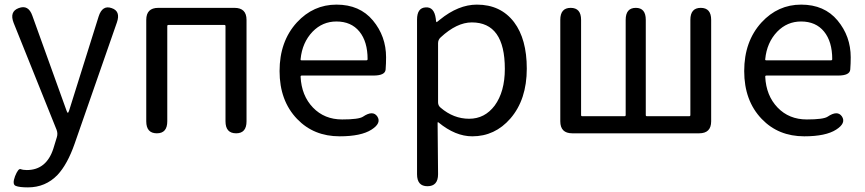

<svg xmlns="http://www.w3.org/2000/svg" viewBox="-20 -577 3744 831"><path d="M101 234Q64 234 48 227.5Q32 221 45 186Q59 151 69.5 155Q80 159 96 159Q181 159 211 66Q219 42 226 17Q231 1 225 -15L39 -478Q20 -527 61 -542Q103 -558 120 -509L268 -98Q271 -89 273.5 -89Q276 -89 279 -98L407 -506Q423 -556 463 -542Q503 -529 486 -480L303 45Q272 134 229 180Q177 234 101 234Z M659 0Q613 0 613 -52V-491Q613 -543 665 -543H995Q1047 -543 1047 -491V-52Q1047 0 1002 0Q956 0 956 -52V-464Q956 -469 951 -469H709Q704 -469 704 -464V-52Q704 0 659 0Z M1450 13Q1338 13 1266 -62Q1190 -141 1190 -269.5Q1190 -398 1265 -480Q1336 -557 1436.5 -557Q1537 -557 1594 -488.5Q1651 -420 1651 -329Q1651 -302 1649 -276Q1647 -250 1596 -250H1286Q1281 -250 1281 -245Q1285 -163 1334.5 -111.5Q1384 -60 1461 -60Q1533 -60 1551 -72Q1594 -101 1613 -73Q1632 -44 1588 -16Q1543 13 1450 13ZM1281 -321Q1280 -316 1285 -316H1566Q1571 -316 1571 -321Q1571 -397 1535.5 -440.5Q1500 -484 1436 -484Q1376 -484 1333 -440Q1288 -393 1281 -321Z M1830 229Q1785 229 1785 177V-492Q1785 -543 1822 -545Q1859 -548 1866 -497L1867 -488Q1868 -481 1869.5 -481Q1871 -481 1884 -492Q1964 -557 2044 -557Q2147 -557 2205 -481Q2260 -408 2260 -280Q2260 -146 2189 -64Q2122 13 2024 13Q1951 13 1878 -47Q1874 -50 1874 -45L1876 177Q1876 229 1830 229ZM2121 -120Q2165 -180 2165 -279Q2165 -480 2022 -480Q1957 -480 1887 -415Q1876 -405 1876 -390V-134Q1876 -120 1887 -111Q1943 -63 2010.5 -63Q2078 -63 2121 -120Z M2457 0Q2405 0 2405 -52V-491Q2405 -543 2450 -543Q2495 -543 2495 -491V-79Q2495 -74 2500 -74H2683Q2688 -74 2688 -79V-491Q2688 -543 2732 -543Q2775 -543 2775 -491V-79Q2775 -74 2780 -74H2963Q2968 -74 2968 -79V-491Q2968 -543 3013 -543Q3058 -543 3058 -491V-52Q3058 0 3006 0Z M3461 13Q3349 13 3277 -62Q3201 -141 3201 -269.5Q3201 -398 3276 -480Q3347 -557 3447.5 -557Q3548 -557 3605 -488.5Q3662 -420 3662 -329Q3662 -302 3660 -276Q3658 -250 3607 -250H3297Q3292 -250 3292 -245Q3296 -163 3345.5 -111.5Q3395 -60 3472 -60Q3544 -60 3562 -72Q3605 -101 3624 -73Q3643 -44 3599 -16Q3554 13 3461 13ZM3292 -321Q3291 -316 3296 -316H3577Q3582 -316 3582 -321Q3582 -397 3546.5 -440.5Q3511 -484 3447 -484Q3387 -484 3344 -440Q3299 -393 3292 -321Z"/></svg>

Font: Resource Han Rounded KR
Style: Regular
Weight: 400
Designer: Cyano Hao (round all glyphs); Ryoko NISHIZUKA 西塚涼子 (kana, bopomofo & ideographs); Paul D. Hunt (Latin, Greek & Cyrillic)
Foundry: Cyano Hao
Version: 0.990